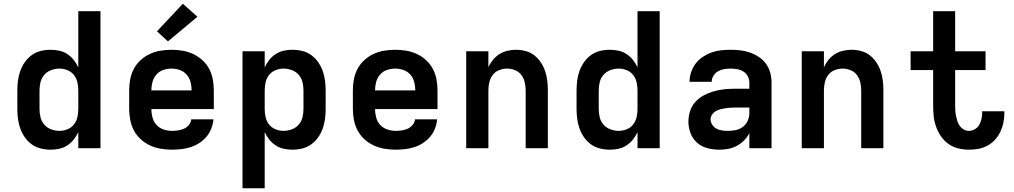

<svg xmlns="http://www.w3.org/2000/svg" viewBox="-20 -795 5440 1030"><path d="M251 8Q224 8 198 1.5Q172 -5 150.5 -20.5Q129 -36 113.5 -58Q98 -80 89 -105Q80 -130 76.5 -156.5Q73 -183 73 -210V-310Q73 -337 76.5 -363.5Q80 -390 89 -415Q98 -440 113.5 -462Q129 -484 150.5 -499.5Q172 -515 198 -521.5Q224 -528 251 -528Q275 -528 298 -523Q321 -518 341 -505Q361 -492 375.5 -473.5Q390 -455 400 -434V-735H519V0H400V-86Q390 -65 375.5 -46.5Q361 -28 341 -15Q321 -2 298 3Q275 8 251 8ZM299 -93Q321 -93 342 -101.5Q363 -110 376.5 -127Q390 -144 395 -166Q400 -188 400 -210V-310Q400 -332 395 -354Q390 -376 376.5 -393Q363 -410 342 -418.5Q321 -427 299 -427Q277 -427 255 -419Q233 -411 218 -394Q203 -377 197.5 -355Q192 -333 192 -310V-210Q192 -187 197.5 -165Q203 -143 218 -126Q233 -109 255 -101Q277 -93 299 -93Z M903 8Q873 8 843 3Q813 -2 785.5 -14.5Q758 -27 735.5 -47.5Q713 -68 699 -94Q685 -120 679 -150Q673 -180 673 -210V-310Q673 -340 678.5 -369.5Q684 -399 698 -425.5Q712 -452 734.5 -472.5Q757 -493 784 -505.5Q811 -518 840.5 -523Q870 -528 900 -528Q930 -528 959.5 -523Q989 -518 1016 -505.5Q1043 -493 1065.5 -472.5Q1088 -452 1102 -425.5Q1116 -399 1121.5 -369.5Q1127 -340 1127 -310V-210H792Q792 -187 798 -164.5Q804 -142 819.5 -125Q835 -108 857.5 -100.5Q880 -93 903 -93Q919 -93 936 -95.5Q953 -98 968 -105Q983 -112 994 -125.5Q1005 -139 1006 -155H1125Q1123 -130 1113.5 -105.5Q1104 -81 1087.5 -61.5Q1071 -42 1049.5 -28Q1028 -14 1003.5 -6Q979 2 953.5 5Q928 8 903 8ZM792 -310H1008Q1008 -333 1002 -355.5Q996 -378 981 -395Q966 -412 944.5 -419.5Q923 -427 900 -427Q877 -427 855.5 -419.5Q834 -412 819 -395Q804 -378 798 -355.5Q792 -333 792 -310ZM881 -573 822 -627 961 -775 1039 -705Z M1281 215V-520H1400V-434Q1410 -455 1424.5 -473.5Q1439 -492 1459 -505Q1479 -518 1502 -523Q1525 -528 1549 -528Q1576 -528 1602 -521.5Q1628 -515 1649.5 -499.5Q1671 -484 1686.5 -462Q1702 -440 1711 -415Q1720 -390 1723.5 -363.5Q1727 -337 1727 -310V-210Q1727 -183 1723.5 -156.5Q1720 -130 1711 -105Q1702 -80 1686.5 -58Q1671 -36 1649.5 -20.5Q1628 -5 1602 1.5Q1576 8 1549 8Q1525 8 1502 3Q1479 -2 1459 -15Q1439 -28 1424.5 -46.5Q1410 -65 1400 -86V215ZM1501 -93Q1523 -93 1545 -101Q1567 -109 1582 -126Q1597 -143 1602.5 -165Q1608 -187 1608 -210V-310Q1608 -333 1602.5 -355Q1597 -377 1582 -394Q1567 -411 1545 -419Q1523 -427 1501 -427Q1479 -427 1458 -418.5Q1437 -410 1423.5 -393Q1410 -376 1405 -354Q1400 -332 1400 -310V-210Q1400 -188 1405 -166Q1410 -144 1423.5 -127Q1437 -110 1458 -101.5Q1479 -93 1501 -93Z M2103 8Q2073 8 2043 3Q2013 -2 1985.5 -14.5Q1958 -27 1935.5 -47.5Q1913 -68 1899 -94Q1885 -120 1879 -150Q1873 -180 1873 -210V-310Q1873 -340 1878.5 -369.5Q1884 -399 1898 -425.5Q1912 -452 1934.5 -472.5Q1957 -493 1984 -505.5Q2011 -518 2040.5 -523Q2070 -528 2100 -528Q2130 -528 2159.5 -523Q2189 -518 2216 -505.5Q2243 -493 2265.5 -472.5Q2288 -452 2302 -425.5Q2316 -399 2321.5 -369.5Q2327 -340 2327 -310V-210H1992Q1992 -187 1998 -164.5Q2004 -142 2019.5 -125Q2035 -108 2057.5 -100.5Q2080 -93 2103 -93Q2119 -93 2136 -95.5Q2153 -98 2168 -105Q2183 -112 2194 -125.5Q2205 -139 2206 -155H2325Q2323 -130 2313.5 -105.5Q2304 -81 2287.5 -61.5Q2271 -42 2249.5 -28Q2228 -14 2203.5 -6Q2179 2 2153.5 5Q2128 8 2103 8ZM1992 -310H2208Q2208 -333 2202 -355.5Q2196 -378 2181 -395Q2166 -412 2144.5 -419.5Q2123 -427 2100 -427Q2077 -427 2055.5 -419.5Q2034 -412 2019 -395Q2004 -378 1998 -355.5Q1992 -333 1992 -310Z M2481 0V-520H2600V-434Q2609 -455 2624 -473.5Q2639 -492 2659 -504.5Q2679 -517 2702 -522.5Q2725 -528 2748 -528Q2774 -528 2800 -521Q2826 -514 2846.5 -498Q2867 -482 2881.5 -460Q2896 -438 2904.5 -413Q2913 -388 2916 -362Q2919 -336 2919 -310V0H2800V-310Q2800 -332 2795 -353.5Q2790 -375 2777 -392.5Q2764 -410 2743 -418.5Q2722 -427 2700 -427Q2678 -427 2657 -418.5Q2636 -410 2623 -392.5Q2610 -375 2605 -353.5Q2600 -332 2600 -310V0Z M3251 8Q3224 8 3198 1.5Q3172 -5 3150.5 -20.5Q3129 -36 3113.5 -58Q3098 -80 3089 -105Q3080 -130 3076.5 -156.5Q3073 -183 3073 -210V-310Q3073 -337 3076.5 -363.5Q3080 -390 3089 -415Q3098 -440 3113.5 -462Q3129 -484 3150.5 -499.5Q3172 -515 3198 -521.5Q3224 -528 3251 -528Q3275 -528 3298 -523Q3321 -518 3341 -505Q3361 -492 3375.5 -473.5Q3390 -455 3400 -434V-735H3519V0H3400V-86Q3390 -65 3375.5 -46.5Q3361 -28 3341 -15Q3321 -2 3298 3Q3275 8 3251 8ZM3299 -93Q3321 -93 3342 -101.5Q3363 -110 3376.5 -127Q3390 -144 3395 -166Q3400 -188 3400 -210V-310Q3400 -332 3395 -354Q3390 -376 3376.5 -393Q3363 -410 3342 -418.5Q3321 -427 3299 -427Q3277 -427 3255 -419Q3233 -411 3218 -394Q3203 -377 3197.5 -355Q3192 -333 3192 -310V-210Q3192 -187 3197.5 -165Q3203 -143 3218 -126Q3233 -109 3255 -101Q3277 -93 3299 -93Z M3839 8Q3807 8 3775.5 0Q3744 -8 3720 -29Q3696 -50 3684.5 -80.5Q3673 -111 3673 -143Q3673 -171 3682 -199Q3691 -227 3710.5 -248.5Q3730 -270 3755.5 -283.5Q3781 -297 3808.5 -305Q3836 -313 3864.5 -316Q3893 -319 3922 -319H4000V-352Q4000 -370 3991.5 -386Q3983 -402 3967.5 -411.5Q3952 -421 3934 -424Q3916 -427 3898 -427Q3881 -427 3864 -424Q3847 -421 3832 -412.5Q3817 -404 3807.5 -388.5Q3798 -373 3798 -356H3679Q3679 -356 3679 -356Q3679 -356 3679 -356Q3679 -382 3687.5 -407.5Q3696 -433 3711.5 -453.5Q3727 -474 3749 -489Q3771 -504 3795.5 -513Q3820 -522 3846 -525Q3872 -528 3898 -528Q3925 -528 3951.5 -525Q3978 -522 4003.5 -513Q4029 -504 4051.5 -489Q4074 -474 4089.5 -452.5Q4105 -431 4112 -405Q4119 -379 4119 -352V0H4000V-81Q3989 -59 3971.5 -41.5Q3954 -24 3932.5 -12.5Q3911 -1 3887 3.5Q3863 8 3839 8ZM3886 -93Q3907 -93 3928 -97.5Q3949 -102 3966 -115Q3983 -128 3991.5 -148Q4000 -168 4000 -189V-218H3922Q3909 -218 3895.5 -217Q3882 -216 3869 -214Q3856 -212 3843 -208.5Q3830 -205 3818.5 -198Q3807 -191 3799.5 -179.5Q3792 -168 3792 -155Q3792 -139 3801 -125.5Q3810 -112 3824 -104.5Q3838 -97 3854 -95Q3870 -93 3886 -93Z M4281 0V-520H4400V-434Q4409 -455 4424 -473.5Q4439 -492 4459 -504.5Q4479 -517 4502 -522.5Q4525 -528 4548 -528Q4574 -528 4600 -521Q4626 -514 4646.5 -498Q4667 -482 4681.5 -460Q4696 -438 4704.5 -413Q4713 -388 4716 -362Q4719 -336 4719 -310V0H4600V-310Q4600 -332 4595 -353.5Q4590 -375 4577 -392.5Q4564 -410 4543 -418.5Q4522 -427 4500 -427Q4478 -427 4457 -418.5Q4436 -410 4423 -392.5Q4410 -375 4405 -353.5Q4400 -332 4400 -310V0Z M5178 8Q5149 8 5120.5 1Q5092 -6 5068.5 -22.5Q5045 -39 5028.5 -63Q5012 -87 5002 -114.5Q4992 -142 4989 -170.5Q4986 -199 4986 -228V-419H4865V-520H4986V-735H5104V-520H5267V-419H5104V-228Q5104 -214 5105 -199.5Q5106 -185 5109 -171Q5112 -157 5116.5 -143.5Q5121 -130 5129.5 -118.5Q5138 -107 5150.5 -100Q5163 -93 5178 -93Q5195 -93 5210 -102Q5225 -111 5233.5 -126Q5242 -141 5245.5 -158Q5249 -175 5249 -192Q5249 -194 5249 -195.5Q5249 -197 5249 -198H5368Q5368 -195 5368 -192.5Q5368 -190 5368 -187Q5368 -161 5362.5 -135.5Q5357 -110 5346 -87Q5335 -64 5317.5 -45Q5300 -26 5277 -13.5Q5254 -1 5228.5 3.5Q5203 8 5178 8Z"/></svg>

Font: Iosevka Custom Extended
Style: Bold
Weight: 700
Width: 7
Monospace: yes
Designer: Belleve Invis
Foundry: Belleve Invis
Version: Version 11.2.4; ttfautohint (v1.8.4)